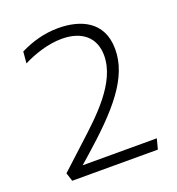

<svg xmlns="http://www.w3.org/2000/svg" viewBox="-134 -852 888 962"><g transform="rotate(-20 310.0 -371.5)"><path d="M282 -743C395.5 -743 515.5 -699 515.5 -546C515.5 -394.5 398 -262 208 -94.5L163 -55H558.5L544 0H87.5L73 -45L203 -164.5C308 -261 452.5 -390.5 452.5 -535.5C452.5 -630.5 389 -686.5 280.5 -686.5C208.5 -686.5 132.5 -661 73 -631L78.5 -692.5C139.5 -723 207.5 -743 282 -743Z"/></g></svg>

Font: Monaspace Argon ExtraLight
Style: Regular
Weight: 200
Designer: Riley Cran & the Lettermatic Team
Foundry: Lettermatic
Version: Version 1.000 (Monaspace Argon)